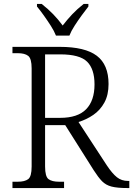

<svg xmlns="http://www.w3.org/2000/svg" viewBox="-20 -951 674 971"><path d="M43 0V-32H70Q105 -32 122.5 -45Q140 -58 140 -109V-605Q140 -655 122.5 -668.5Q105 -682 70 -682H43V-714H282Q410 -714 469.5 -669Q529 -624 529 -526Q529 -471 508 -432.5Q487 -394 452 -370Q417 -346 377 -334L520 -115Q548 -73 571.5 -54.5Q595 -36 627 -36H634V0H624Q573 0 544 -7.5Q515 -15 496 -34.5Q477 -54 454 -90L310 -318H208V-109Q208 -58 225.5 -45Q243 -32 278 -32H304V0ZM284 -355Q373 -355 415.5 -398.5Q458 -442 458 -524Q458 -602 420.5 -639Q383 -676 285 -676H208V-355ZM263 -771Q254 -794 237 -820.5Q220 -847 201.5 -873Q183 -899 167 -918V-931H191Q224 -905 249.5 -878.5Q275 -852 297 -822Q320 -852 345 -878.5Q370 -905 403 -931H427V-918Q412 -899 393 -873Q374 -847 357 -820.5Q340 -794 331 -771Z"/></svg>

Font: Noto Serif Malayalam Light
Style: Regular
Weight: 300
Designer: Indian type Foundry, Jelle Bosma, Monotype Design Team
Foundry: Monotype Imaging Inc.
Version: Version 2.104; ttfautohint (v1.8.4.7-5d5b)